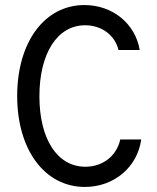

<svg xmlns="http://www.w3.org/2000/svg" viewBox="-20 -730 620 760"><path d="M456 -178C442 -113 387 -70 318 -70C207 -70 136 -179 136 -349C136 -519 207 -630 317 -630C382 -630 435 -591 449 -532H533C516 -636 426 -710 314 -710C157 -710 48 -564 48 -350C48 -137 157 10 316 10C431 10 524 -68 539 -178Z"/></svg>

Font: CommitMono-dimboump
Style: Regular
Weight: 400
Monospace: yes
Designer: Eigil Nikolajsen
Foundry: Eigil Nikolajsen
Version: Version 1.143